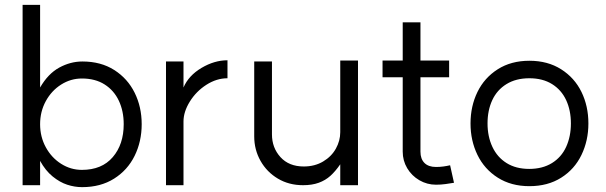

<svg xmlns="http://www.w3.org/2000/svg" viewBox="-20 -762 2494 790"><path d="M489 -251Q489 -305 469 -347.5Q449 -390 410.5 -414.5Q372 -439 317 -439Q271 -439 231.5 -414Q192 -389 168.5 -346Q145 -303 145 -251Q145 -199 168.5 -156Q192 -113 231.5 -88Q271 -63 317 -63Q399 -63 444 -115.5Q489 -168 489 -251ZM563 -251Q563 -180 534 -121Q505 -62 449.5 -27Q394 8 318 8Q287 8 256.5 -2Q226 -12 196.5 -36Q167 -60 145 -100V0H73V-742H145V-402Q178 -459 224 -484Q270 -509 319 -509Q395 -509 450 -474Q505 -439 534 -380.5Q563 -322 563 -251Z M916 -514V-440Q871 -440 829 -413Q787 -386 761 -344Q735 -302 735 -262V0H663V-509H735V-402Q756 -451 809 -482.5Q862 -514 916 -514Z M1230 -77Q1275 -77 1309.5 -97.5Q1344 -118 1362 -150.5Q1380 -183 1380 -218V-513H1453V0H1380V-86Q1360 -57 1339.5 -38.5Q1319 -20 1291.5 -10Q1264 0 1227 0Q1169 0 1123.5 -27Q1078 -54 1052 -100Q1026 -146 1026 -201V-509H1099V-209Q1099 -154 1134 -115.5Q1169 -77 1230 -77Z M1774 -2Q1737.2 -2 1705.5 -20.4Q1673.8 -38.9 1655.4 -70Q1637 -101.1 1637 -138V-670H1710V-138Q1710 -108 1726.5 -91.5Q1743 -75 1774 -75Q1790 -75 1804.5 -77Q1819 -79 1832 -82L1848 -10Q1833.2 -7.3 1813.6 -4.7Q1794.1 -2 1774 -2ZM1554 -513H1828V-444H1554Z M2329 -254.2Q2329 -308 2309.5 -350Q2290 -392 2251.5 -416Q2213 -440 2158 -440Q2103 -440 2064 -416Q2025 -392 2005.5 -350Q1986 -308 1986 -254.2Q1986 -200.4 2006 -157.7Q2026 -115 2064.5 -91Q2103 -67 2157.5 -67Q2212 -67 2251 -91Q2290 -115 2309.5 -157.7Q2329 -200.4 2329 -254.2ZM2401 -254Q2401 -183.5 2372.5 -124.5Q2344 -65.5 2289 -30.8Q2234 4 2158.1 4Q2083.3 4 2028.1 -31Q1973 -66 1944.5 -124.7Q1916 -183.5 1916 -253.7Q1916 -325 1944.5 -383.5Q1973 -442 2028 -477Q2083 -512 2158.3 -512Q2233.6 -512 2288.8 -477Q2344 -442 2372.5 -383.7Q2401 -325.4 2401 -254Z"/></svg>

Font: SUIT Variable
Style: Regular
Weight: 400
Designer: Sunn Youn; Korean Glyphs from Source Han Sans (Sandoll Communications; Soo-young Jang, Joo-yeon Kang)
Foundry: Sunn
Version: Version 1.150;FEAKit 1.0